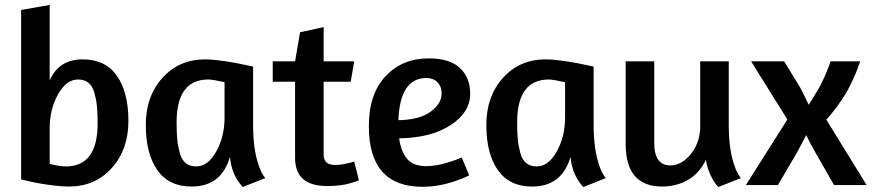

<svg xmlns="http://www.w3.org/2000/svg" viewBox="-20 -745 3509 773"><path d="M65 -23V-705L180 -725V-421Q217 -506 313 -506Q404 -506 450.5 -440Q497 -374 497 -258Q497 -143 430 -68.5Q363 6 258 6Q209 6 131 -8Q98 -14 65 -23ZM294 -425Q247 -425 213.5 -365Q180 -305 180 -229V-85Q220 -75 245 -75Q373 -75 373 -248Q373 -288 370.5 -315Q368 -342 360.5 -370Q353 -398 336.5 -411.5Q320 -425 294 -425Z M999 -477V-241Q999 -141 1023 -75Q1033 -46 1048 -28L957 8Q943 -8 934 -23Q910 -63 906 -114Q872 6 751 6Q660 6 613.5 -60Q567 -126 567 -242Q567 -357 634 -431.5Q701 -506 806 -506Q848 -506 932 -491Q948 -488 999 -477ZM770 -75Q817 -75 850.5 -135Q884 -195 884 -271V-414Q836 -425 819 -425Q691 -425 691 -252Q691 -212 693.5 -185Q696 -158 703.5 -130Q711 -102 727.5 -88.5Q744 -75 770 -75Z M1078 -416V-498H1168L1188 -615L1283 -636V-498H1406L1392 -416H1283V-122Q1283 -81 1328 -81Q1355 -81 1381 -88Q1397 -91 1406 -95L1425 -19Q1408 -12 1389 -7Q1353 4 1297 4Q1168 4 1168 -109V-416Z M1465 -237Q1465 -367 1532.5 -438.5Q1600 -510 1706 -510Q1791 -510 1832 -471Q1873 -432 1873 -368Q1873 -293 1794.5 -241.5Q1716 -190 1587 -188Q1594 -136 1618.5 -106Q1643 -76 1697 -76Q1737 -76 1790 -93Q1814 -100 1839 -111L1869 -39Q1850 -29 1813 -16Q1746 7 1681 7Q1465 7 1465 -237ZM1697 -431Q1590 -431 1584 -261Q1670 -263 1714 -295.5Q1758 -328 1758 -368Q1758 -397 1741 -414Q1724 -431 1697 -431Z M2370 -477V-241Q2370 -141 2394 -75Q2404 -46 2419 -28L2328 8Q2314 -8 2305 -23Q2281 -63 2277 -114Q2243 6 2122 6Q2031 6 1984.5 -60Q1938 -126 1938 -242Q1938 -357 2005 -431.5Q2072 -506 2177 -506Q2219 -506 2303 -491Q2319 -488 2370 -477ZM2141 -75Q2188 -75 2221.5 -135Q2255 -195 2255 -271V-414Q2207 -425 2190 -425Q2062 -425 2062 -252Q2062 -212 2064.5 -185Q2067 -158 2074.5 -130Q2082 -102 2098.5 -88.5Q2115 -75 2141 -75Z M2799 -254V-498H2914V-241Q2914 -141 2938 -75Q2948 -46 2963 -28L2872 8Q2863 -1 2851 -20Q2828 -60 2822 -102Q2796 -47 2749.5 -20.5Q2703 6 2645 6Q2578 6 2541 -31Q2499 -73 2499 -166V-498H2614V-169Q2614 -79 2679 -79Q2726 -79 2764.5 -129Q2803 -179 2799 -254Z M3112 0H2983L3150 -264L3004 -498H3137L3200 -395Q3210 -378 3236 -323Q3272 -381 3279 -394Q3299 -431 3313 -468L3324 -498H3443L3431 -464Q3413 -419 3389 -375Q3355 -317 3307 -263L3469 0H3338L3264 -129Q3244 -163 3226 -201Q3219 -188 3206 -163Q3193 -138 3187 -128Z"/></svg>

Font: Amaranth
Style: Regular
Weight: 400
Designer: Gesine Todt
Foundry: Gesine Todt
Version: Version 1.000